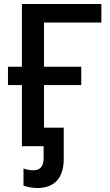

<svg xmlns="http://www.w3.org/2000/svg" viewBox="-20 -734 550 964"><path d="M489 -621V-714H90V-399H20V-307H90V0H199V60C199 105 178 121 148 121C128 121 112 117 98 112V198C114 204 141 210 167 210C260 210 300 153 300 63V-93H201V-307H388V-399H201V-621Z"/></svg>

Font: Noto Sans Thai Medium
Style: Regular
Weight: 500
Designer: Monotype Design Team
Foundry: Monotype Imaging Inc.
Version: Version 1.901